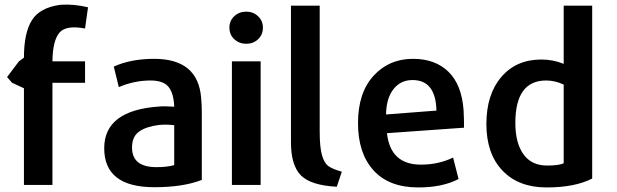

<svg xmlns="http://www.w3.org/2000/svg" viewBox="-20 -805 2704 842"><path d="M353 -442H210V6H85V-418L33 -442L11 -467L63 -536L85 -552Q85 -661 120 -716.5Q155 -772 245 -784Q304 -788 366 -773L353 -680Q269 -696 240 -661Q211 -626 210 -536H353Z M865 -16Q783 16 657 16Q437 16 437 -155Q437 -322 680 -338Q701 -340 744 -337Q742 -395 719.5 -423.5Q697 -452 640 -452Q569 -452 501 -423L479 -513Q554 -547 656 -547Q848 -547 862 -377Q865 -345 865 -314ZM744 -81V-256Q712 -260 677 -257Q621 -250 590 -228Q559 -206 559 -158Q559 -72 666 -72Q714 -72 744 -81Z M1133 -684Q1133 -653 1112 -633Q1091 -613 1060 -613Q1029 -613 1007.5 -633Q986 -653 986 -684Q986 -714 1007.5 -734Q1029 -754 1060 -754Q1090 -754 1111.5 -734Q1133 -714 1133 -684ZM1123 6H997V-536H1123Z M1479 -52 1457 14Q1343 8 1299.5 -36Q1256 -80 1256 -181V-780H1382V-229Q1382 -159 1392 -124.5Q1402 -90 1419.5 -77Q1437 -64 1479 -52Z M2015 -245 1677 -221Q1692 -83 1826 -83Q1903 -83 1967 -114L1991 -20Q1921 17 1814 17Q1686 17 1618 -58Q1550 -133 1550 -265Q1550 -398 1618 -472.5Q1686 -547 1791 -547Q1889 -547 1947 -490Q2005 -433 2013 -322Q2015 -284 2015 -245ZM1894 -320Q1891 -454 1789 -454Q1737 -454 1705.5 -414Q1674 -374 1673 -303Z M2577 -22Q2501 17 2377 17Q2254 17 2183.5 -57Q2113 -131 2113 -261Q2113 -391 2178.5 -467.5Q2244 -544 2354 -544Q2406 -544 2452 -525V-780H2577ZM2452 -89V-434Q2414 -452 2375 -452Q2240 -452 2240 -266Q2240 -178 2275.5 -128.5Q2311 -79 2379 -79Q2431 -79 2452 -89Z"/></svg>

Font: Repo
Style: DemiBold
Weight: 600
Designer: Stefan Peev
Foundry: Context Ltd
Version: Version 001.000